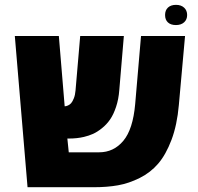

<svg xmlns="http://www.w3.org/2000/svg" viewBox="-20 -783 829 803"><path d="M670.4 -720.2Q670.4 -740.2 682.6 -751.5Q694.8 -762.7 716.1 -762.7Q737.3 -762.7 750 -751Q762.7 -739.3 762.7 -720.2Q762.7 -701.2 750 -689.7Q737.3 -678.2 715.8 -678.2Q694.3 -678.2 682.4 -689.2Q670.4 -700.2 670.4 -720.2ZM372.6 0H95.2L42 -632.3H226.1L250.5 -338.4Q256.3 -338.4 264.2 -341.8Q272 -345.2 277.6 -351.6Q283.2 -357.9 288.8 -371.8Q294.4 -385.7 295.9 -404.8L315.4 -632.3H498L479 -407.2Q476.1 -367.7 465.3 -335.7Q454.6 -303.7 440.2 -283Q425.8 -262.2 406.2 -246.6Q386.7 -231 369.1 -223.1Q351.6 -215.3 331.1 -210.4Q301.8 -203.6 269.5 -203.6H261.7L267.6 -146H394.5Q455.6 -146 495.8 -194.1Q536.1 -242.2 545.4 -348.1L569.8 -632.3H753.9L728 -343.8Q720.7 -260.3 697.3 -198.2Q673.8 -136.2 641.8 -98.9Q609.9 -61.5 564.5 -38.8Q519 -16.1 473.9 -8.1Q428.7 0 372.6 0Z"/></svg>

Font: Open Sans Hebrew Extra Bold
Style: Regular
Weight: 800
Foundry: Ascender Corporation, Yanek Iontef
Version: Version 2.001;PS 002.001;hotconv 1.0.70;makeotf.lib2.5.58329